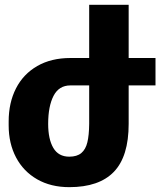

<svg xmlns="http://www.w3.org/2000/svg" viewBox="-20 -770 673 800"><path d="M627.9 -414.1H516.1V-253.9Q516.1 -118.2 454.6 -54.2Q393.1 9.8 268.6 9.8Q191.9 9.8 134.8 -22.9Q77.6 -55.7 46.9 -114Q16.1 -172.4 16.1 -247.6V-264.2Q16.1 -341.8 46.6 -401.6Q77.1 -461.4 135.3 -494.9Q193.4 -528.3 273.4 -528.3H351.6V-750H516.1V-528.3H627.9ZM351.6 -414.1H273.4Q225.6 -414.1 203.1 -370.6Q180.7 -327.1 180.7 -253.9Q180.7 -190.4 202.1 -153.8Q223.6 -117.2 268.6 -117.2Q300.8 -117.2 318.8 -132.3Q336.9 -147.5 344 -177Q351.1 -206.5 351.6 -253.9Z"/></svg>

Font: Mardoto Black
Style: Regular
Weight: 900
Designer: Christian Robertson, Vahan Hovhannisyan
Foundry: Google
Version: Version 1.000